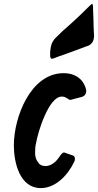

<svg xmlns="http://www.w3.org/2000/svg" viewBox="-20 -957 502 984"><path d="M276 -666C323 -682 369 -699 416 -717L436 -724H435C454 -733 462 -751 462 -776L461 -792C460 -811 459 -834 459 -854L457 -910C457 -928 455 -937 453 -937C450 -937 444 -932 433 -921L429 -917C388 -876 345 -836 301 -798L258 -756H259C247 -743 240 -724 238 -699C237 -696 237 -691 237 -686V-675C237 -662 240 -656 246 -656C248 -656 251 -657 256 -658ZM313 -174C311 -175 310 -176 309 -176C302 -176 294 -168 284 -153C268 -128 242 -106 214 -106C196 -106 183 -112 176 -124L178 -122C162 -140 160 -160 160 -171V-178C160 -193 161 -208 164 -220V-219C173 -279 230 -462 296 -462C306 -462 314 -460 322 -454L321 -455C330 -448 337 -445 341 -445L398 -460C414 -464 422 -477 422 -490V-494C411 -548 369 -582 306 -582C137 -582 51 -357 51 -212C51 -124 81 7 189 7C263 7 326 -56 360 -127C363 -132 364 -137 364 -143C364 -147 363 -157 354 -160Z"/></svg>

Font: Bangerz
Style: Regular
Weight: 400
Designer: vernon adams
Foundry: Vernon Adams
Version: Version 2.10;December 28, 2023;FontCreator 13.0.0.2683 64-bi